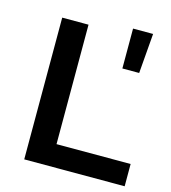

<svg xmlns="http://www.w3.org/2000/svg" viewBox="-110 -826 818 916"><g transform="rotate(15 299.5 -368.5)"><path d="M94 0V-700H224V-110H590V0ZM434 -540V-737H533L517 -540Z"/></g></svg>

Font: Montserrat Thin SemiBold
Style: Regular
Weight: 600
Version: Version 9.000